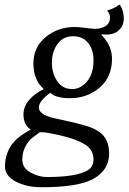

<svg xmlns="http://www.w3.org/2000/svg" viewBox="-20 -553 543 811"><path d="M148.9 4.9Q109.9 32.7 103 42Q74.2 77.1 74.2 121.1Q74.2 157.2 109.6 176Q145 194.8 176.8 194.8Q303.7 194.8 351.1 166Q375 150.9 375 121.1Q375 81.1 341.8 59.1Q292 25.9 168 5.9Q165 5.9 158.4 5.9Q151.9 5.9 148.9 4.9ZM275.9 -138.2Q215.8 -138.2 191.9 -161.1Q144 -125 144 -99.1Q144 -69.3 207 -54.2Q214.8 -52.2 248.5 -45.2Q282.2 -38.1 295.7 -34.4Q309.1 -30.8 333 -24.4Q356.9 -18.1 372.6 -11Q388.2 -3.9 398.9 3.9Q440.9 32.7 440.9 95.2Q440.9 165 375 202.1Q310.1 238.3 153.8 237.8Q91.8 237.8 46.4 213.9Q1 189.9 1 149.9Q1 89.8 40 44.9Q60.1 22 109.9 -5.9Q79.1 -24.9 79.1 -69.8Q79.1 -103 103.5 -131.1Q127.9 -159.2 165 -176.8Q121.1 -215.8 121.1 -284.2Q121.1 -354 173.1 -396.5Q225.1 -439 295.9 -439Q312 -439 342 -435.1Q372.1 -431.2 379.9 -431.2Q407.7 -431.2 426.3 -443.1Q444.8 -455.1 444.8 -480Q444.8 -494.1 434.1 -505.9L435.1 -509.8Q464.8 -517.6 482.9 -533.2L486.8 -532.2Q502.9 -508.3 502.9 -474.1Q502.9 -446.3 483.4 -426.8Q463.9 -407.2 432.1 -407.2Q416 -407.2 411.1 -408.2L408.2 -405.8Q453.1 -360.8 453.1 -304.2Q453.1 -227.1 400.4 -182.6Q347.7 -138.2 275.9 -138.2ZM375 -297.9Q375 -343.8 352.1 -371.8Q329.1 -399.9 289.1 -399.9Q246.1 -399.9 222.7 -366.9Q199.2 -334 199.2 -288.1Q199.2 -243.2 221.7 -210Q244.1 -176.8 285.2 -176.8Q320.3 -176.8 347.7 -209.2Q375 -241.7 375 -297.9Z"/></svg>

Font: Linux Biolinum
Style: Italic
Weight: 400
Italic angle: -12°
Designer: Philipp H. Poll
Foundry: Philipp H. Poll
Version: Version 1.1.3 ; ttfautohint (v0.9)